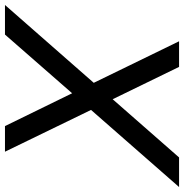

<svg xmlns="http://www.w3.org/2000/svg" viewBox="-30 -736 740 772"><g transform="rotate(-90 340.0 -350.0)"><path d="M457 0H560L393 -343L706 -700H587L351 -430L219 -700H116L284 -354L-26 0H93L327 -267Z"/></g></svg>

Font: Uncut Sans Medium Italic
Style: Regular
Weight: 500
Italic angle: -11°
Designer: Kasper Nordkvist
Foundry: UNCUT.wtf
Version: Version 1.304;Glyphs 3.2 (3246)